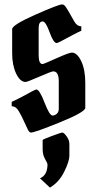

<svg xmlns="http://www.w3.org/2000/svg" viewBox="-20 -590 465 869"><path d="M173 85V44Q173 41 214.5 25.5Q256 10 262.5 10Q269 10 281.5 27Q294 44 294 62V115Q294 140 270.5 187.5Q247 235 206 259L161 217Q195 203 195 153Q195 149 184 130Q173 111 173 85ZM96 -219Q71 -219 53 -257Q35 -295 35 -350V-458Q35 -477 140 -523.5Q245 -570 261 -570Q270 -570 277 -559.5Q284 -549 288 -542.5Q292 -536 300.5 -520.5Q309 -505 315 -495Q328 -471 348 -471V-451Q332 -444 306 -430Q242 -395 237 -395Q222 -395 204.5 -444Q187 -493 173 -493Q155 -493 155 -463V-340Q155 -300 173 -300Q177 -300 235 -326Q293 -352 305 -352Q329 -352 347.5 -313.5Q366 -275 366 -215V-102Q366 -83 251.5 -36.5Q137 10 120 10Q113 10 106.5 -2.5Q100 -15 88.5 -41Q77 -67 66 -85Q53 -109 33 -109V-129Q49 -136 76 -150Q139 -185 144 -185Q159 -185 181.5 -126Q204 -67 218 -67Q228 -67 237 -75Q246 -83 246 -97V-222Q246 -267 221 -267Q213 -267 158 -243Q103 -219 96 -219Z"/></svg>

Font: Pirata One
Style: Regular
Weight: 400
Designer: Rodrigo Fuenzalida, Nicolas Massi
Foundry: Rodrigo Fuenzalida, Nicolas Massi
Version: Version 1.001